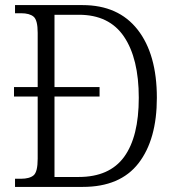

<svg xmlns="http://www.w3.org/2000/svg" viewBox="-20 -734 690 754"><path d="M39 0V-32H62Q96 -32 112 -45.5Q128 -59 128 -111V-355H35V-392H128V-605Q128 -655 112 -668.5Q96 -682 63 -682H39V-714H304Q445 -714 520.5 -617.5Q596 -521 596 -350Q596 -186 524 -93Q452 0 305 0ZM289 -39Q410 -39 467.5 -118Q525 -197 525 -350Q525 -504 467 -590Q409 -676 290 -676H194V-392H371V-355H194V-39Z"/></svg>

Font: Noto Serif SemiCondensed Light
Style: Regular
Weight: 300
Width: 4
Designer: Monotype Design Team
Foundry: Monotype Imaging Inc.
Version: Version 2.013